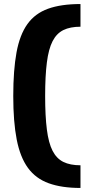

<svg xmlns="http://www.w3.org/2000/svg" viewBox="-20 -825 425 950"><path d="M378.2 105Q285.1 105 221 81.7Q156.8 58.5 118.3 5.7Q79.8 -47 62.7 -134.5Q45.6 -222 45.6 -350Q45.6 -478 61.7 -565.5Q77.8 -653 115.5 -705.7Q153.2 -758.5 217.6 -781.7Q282 -805 378.2 -805V-692.8Q327.4 -692.8 293.5 -676.2Q259.7 -659.5 240 -620.9Q220.3 -582.4 211.9 -515.9Q203.4 -449.5 203.4 -350Q203.4 -250.5 211.9 -184.1Q220.3 -117.6 240 -79.1Q259.7 -40.5 293.5 -23.8Q327.4 -7.2 378.2 -7.2Z"/></svg>

Font: Pathway Extreme 8pt Thin
Style: Regular
Weight: 100
Version: Version 1.001;gftools[0.9.26]